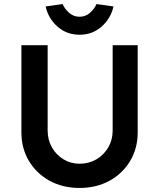

<svg xmlns="http://www.w3.org/2000/svg" viewBox="-20 -925 788 951"><path d="M374 6Q291 6 226 -29.5Q161 -65 123.5 -127.5Q86 -190 86 -269V-701H216V-278Q216 -232 237.5 -194.5Q259 -157 295 -135.5Q331 -114 374 -114Q420 -114 457 -135.5Q494 -157 516 -194.5Q538 -232 538 -278V-701H662V-269Q662 -190 624.5 -127.5Q587 -65 522 -29.5Q457 6 374 6ZM374 -753Q310 -753 264.5 -793.5Q219 -834 206 -893L290 -905Q301 -880 323 -861Q345 -842 374 -842Q403 -842 425 -861Q447 -880 458 -905L542 -893Q529 -834 483.5 -793.5Q438 -753 374 -753Z"/></svg>

Font: Readex Pro Medium
Style: Regular
Weight: 500
Designer: Bonnie Shaver-Troup, Thomas Jockin
Foundry: Lexend
Version: Version 1.204; ttfautohint (v1.8.4.7-5d5b)